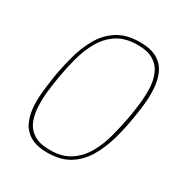

<svg xmlns="http://www.w3.org/2000/svg" viewBox="-167 -837 923 970"><g transform="rotate(30 294.0 -352.0)"><path d="M372 -711Q437 -711 474.5 -688.5Q512 -666 529 -627.5Q546 -589 549 -542.5Q552 -496 546.5 -447Q541 -398 533 -354Q523 -293 505 -229.5Q487 -166 455.5 -112Q424 -58 373 -25.5Q322 7 245 7Q180 7 142.5 -16Q105 -39 88 -78Q71 -117 68.5 -164Q66 -211 72 -260.5Q78 -310 85 -354Q96 -416 113.5 -478.5Q131 -541 162 -594Q193 -647 244 -679Q295 -711 372 -711ZM369 -693Q298 -693 251 -662.5Q204 -632 175.5 -582Q147 -532 131 -472.5Q115 -413 105 -354Q98 -314 92.5 -267.5Q87 -221 88.5 -176Q90 -131 104.5 -93.5Q119 -56 153.5 -33.5Q188 -11 248 -11Q320 -11 366.5 -42Q413 -73 441.5 -123.5Q470 -174 486 -234.5Q502 -295 513 -354Q520 -394 525.5 -440Q531 -486 529.5 -530.5Q528 -575 513 -612Q498 -649 463.5 -671Q429 -693 369 -693Z"/></g></svg>

Font: Poppins Variable
Style: Italic
Weight: 100
Italic angle: -10°
Designer: Jonny Pinhorn
Foundry: Indian Type Foundry
Version: Version 6.000